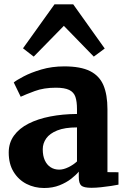

<svg xmlns="http://www.w3.org/2000/svg" viewBox="-20 -884 606 914"><path d="M190 11Q144.5 11 106.2 -8.5Q68 -28 44.8 -65.8Q21.5 -103.5 21.5 -158Q21.5 -204 46.5 -238.5Q71.5 -273 115.8 -295.5Q160 -318 219 -329.5Q278 -341 346.5 -341.5V-364.5Q346.5 -400.5 339 -422.8Q331.5 -445 309.5 -455.8Q287.5 -466.5 246 -466.5Q188.5 -466.5 145.5 -450.5Q102.5 -434.5 78.5 -423.5L45.5 -491.5Q58 -502 92.5 -520.2Q127 -538.5 177 -553.2Q227 -568 286 -568Q364 -568 408.8 -545.5Q453.5 -523 472.5 -478Q491.5 -433 491.5 -364V-64.5L544 -64V-5Q532.5 -2.5 510 1Q487.5 4.5 462 7.2Q436.5 10 415.5 10Q379 10 367 -0.5Q355 -11 355 -42.5V-67Q342.5 -51.5 319.2 -33.2Q296 -15 263.5 -2Q231 11 190 11ZM262 -76.5Q282 -76.5 305.8 -88Q329.5 -99.5 346.5 -115.5V-277.5Q288.5 -277.5 252.5 -263Q216.5 -248.5 200 -225Q183.5 -201.5 183.5 -173.5Q183.5 -142 193.5 -120.5Q203.5 -99 221 -87.8Q238.5 -76.5 262 -76.5ZM140.5 -614.5 89.5 -654 239.5 -863.5H328.5L478.5 -653L426.5 -614.5L284 -761Z"/></svg>

Font: Merriweather 20pt ExtraBold
Style: Regular
Weight: 800
Version: Version 2.100